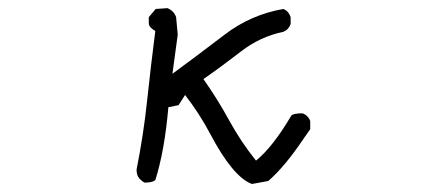

<svg xmlns="http://www.w3.org/2000/svg" viewBox="-20 -454 1040 471"><path d="M600 -3H597Q551 -21 496 -125Q469 -176 434 -221L418 -196L393 -191Q384 -85 361 -12Q353 -6 335 -6Q330 -8 324 -14Q318 -20 316.5 -26Q315 -32 315 -38Q332 -123 341 -208Q350 -293 361 -378Q345 -387 345 -397V-412L362 -432L391 -434Q407 -427 412 -412L416 -369L403 -273Q467 -320 531 -369Q595 -418 675 -432Q688 -427 693 -412V-395Q688 -381 675 -376Q618 -364 571.5 -328Q525 -292 479 -260Q513 -212 542 -159Q571 -106 608 -60Q649 -93 695 -171Q701 -176 722 -176Q736 -171 741 -157V-137L727 -117Q678 -44 638 -10Z"/></svg>

Font: Yozai
Style: Regular
Weight: 400
Designer: LXGW / Y.OzVox
Foundry: LXGW / Y.OzVox
Version: Version 0.861;October 22, 2024